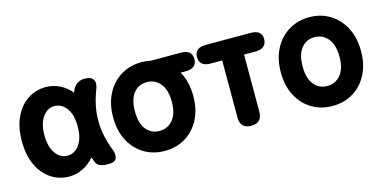

<svg xmlns="http://www.w3.org/2000/svg" viewBox="-57 -794 2169 1087"><g transform="rotate(-15 1027.0 -251.0)"><path d="M242 11Q184 11 136.5 -20Q89 -51 61 -109.5Q33 -168 33 -251Q33 -334 61 -392.5Q89 -451 136.5 -482Q184 -513 242 -513Q285 -513 323.5 -494Q362 -475 390 -441Q391 -443 391.5 -445Q392 -447 393 -449Q414 -502 469 -502Q505 -502 517.5 -481.5Q530 -461 516 -426Q500 -385 490.5 -341.5Q481 -298 481 -251Q481 -205 490.5 -161Q500 -117 516 -76Q530 -42 521 -21Q512 0 481 0H469Q413 0 401 -31Q396 -46 390 -61Q360 -26 321.5 -7.5Q283 11 242 11ZM269 -106Q308 -109 334 -146.5Q360 -184 360 -251Q360 -318 334 -355.5Q308 -393 269 -396Q225 -400 195 -360.5Q165 -321 165 -251Q165 -181 195 -141.5Q225 -102 269 -106Z M802 11Q735 11 681.5 -21Q628 -53 597.5 -111.5Q567 -170 567 -248Q567 -327 597.5 -385.5Q628 -444 681.5 -476.5Q735 -509 802 -509Q831 -509 857 -503H1031Q1097 -503 1097 -449Q1097 -394 1031 -394H1002Q1019 -364 1028 -327Q1037 -290 1037 -248Q1037 -170 1006.5 -111.5Q976 -53 923 -21Q870 11 802 11ZM802 -106Q850 -106 880.5 -142.5Q911 -179 911 -248Q911 -319 880.5 -355.5Q850 -392 802 -392Q754 -392 724.5 -355.5Q695 -319 695 -248Q695 -179 724.5 -142.5Q754 -106 802 -106Z M1311 0Q1247 0 1247 -66V-400H1179Q1114 -400 1114 -455Q1114 -509 1180 -509H1442Q1508 -509 1508 -455Q1506 -400 1442 -400H1375V-66Q1375 0 1311 0Z M1785 11Q1718 11 1664.5 -21Q1611 -53 1580.5 -111.5Q1550 -170 1550 -248Q1550 -327 1580.5 -385.5Q1611 -444 1664.5 -476.5Q1718 -509 1785 -509Q1853 -509 1906 -476.5Q1959 -444 1989.5 -385.5Q2020 -327 2020 -248Q2020 -170 1989.5 -111.5Q1959 -53 1906 -21Q1853 11 1785 11ZM1785 -106Q1833 -106 1863.5 -142.5Q1894 -179 1894 -248Q1894 -319 1863.5 -355.5Q1833 -392 1785 -392Q1737 -392 1707.5 -355.5Q1678 -319 1678 -248Q1678 -179 1707.5 -142.5Q1737 -106 1785 -106Z"/></g></svg>

Font: Zen Maru Gothic Black
Style: Regular
Weight: 900
Designer: Yoshimichi Ohira
Foundry: Positype
Version: Version 1.001